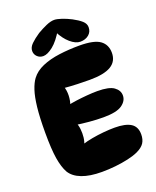

<svg xmlns="http://www.w3.org/2000/svg" viewBox="-168 -1024 913 1126"><g transform="rotate(-20 288.5 -461.0)"><path d="M397 -736Q489 -736 526 -709Q563 -682 563 -631Q563 -578 520 -552Q477 -526 386 -526Q353 -526 310.5 -527.5Q268 -529 222 -533L230 -542Q240 -514 239 -482Q238 -450 227 -421L214 -428Q238 -434 271 -438.5Q304 -443 340 -446Q376 -449 405 -449Q478 -449 508 -427.5Q538 -406 538 -374Q538 -340 504 -316Q470 -292 388 -292Q347 -292 301 -296Q255 -300 209 -307L224 -319Q234 -300 237 -273.5Q240 -247 237 -221Q234 -195 224 -175L221 -184Q249 -193 284.5 -199.5Q320 -206 357.5 -209.5Q395 -213 427 -213Q494 -213 527.5 -192Q561 -171 561 -123Q561 -91 547 -69.5Q533 -48 499 -32Q473 -20 435 -11.5Q397 -3 354.5 1.5Q312 6 270 6Q195 6 145.5 -13Q96 -32 74 -68Q54 -104 44.5 -162.5Q35 -221 35 -323Q35 -419 42 -481.5Q49 -544 62 -583Q75 -622 92 -645Q118 -680 164.5 -700Q211 -720 271.5 -728Q332 -736 397 -736ZM310 -928Q327 -928 355.5 -918.5Q384 -909 413 -894Q447 -876 466.5 -858.5Q486 -841 486 -819Q486 -790 465 -772.5Q444 -755 412 -755Q383 -755 350.5 -783Q318 -811 294 -859L312 -868Q276 -806 240.5 -778Q205 -750 179 -750Q157 -750 142 -764.5Q127 -779 127 -800Q127 -823 148 -843.5Q169 -864 202 -886Q231 -903 259.5 -915.5Q288 -928 310 -928Z"/></g></svg>

Font: DynaPuff SemiBold
Style: Regular
Weight: 600
Designer: Toshi Omagari, Jennifer Daniel
Foundry: Google Fonts
Version: Version 2.000